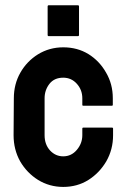

<svg xmlns="http://www.w3.org/2000/svg" viewBox="-20 -720 493 738"><path d="M223.1 -1.5Q170.4 -1.5 126.5 -28.3Q83.5 -55.2 57.6 -99.6Q32.2 -145 32.2 -200.2L33.2 -342.3Q33.2 -396.5 58.1 -440.4Q83 -484.4 126 -511.2Q169.9 -538.1 223.1 -538.1Q277.3 -538.1 319.8 -512.2Q362.3 -485.8 387.7 -440.9Q413.6 -397 413.6 -342.3V-316.9Q413.6 -313.5 409.7 -313.5H300.3Q296.4 -313.5 296.4 -316.9V-342.3Q296.4 -374.5 275.4 -397.9Q254.4 -421.4 223.1 -421.4Q188.5 -421.4 169.9 -397.5Q151.4 -373.5 151.4 -342.3V-200.2Q151.4 -164.6 172.4 -141.6Q193.4 -119.1 223.1 -119.1Q254.4 -119.1 275.4 -144Q296.4 -168.9 296.4 -200.2V-225.6Q296.4 -229.5 300.3 -229.5H410.6Q414.6 -229.5 414.6 -225.6V-200.2Q414.6 -145.5 388.7 -100.1Q362.3 -55.2 319.8 -28.3Q276.9 -1.5 223.1 -1.5ZM279.8 -699.7Q283.7 -699.7 283.7 -694.8V-585.9Q283.7 -581.1 279.8 -581.1H167Q163.1 -581.1 163.1 -585.9V-694.8Q163.1 -699.7 167 -699.7Z"/></svg>

Font: WRV
Style: Display
Weight: 400
Designer: Will Viles x Danh Hong
Version: Version 8.001; ttfautohint (v1.8.3)